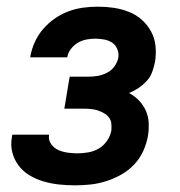

<svg xmlns="http://www.w3.org/2000/svg" viewBox="-20 -548 540 576"><path d="M205 8Q181 8 157.5 5.5Q134 3 111.5 -3.5Q89 -10 69.5 -21.5Q50 -33 36.5 -50.5Q23 -68 17 -90.5Q11 -113 16 -138L17 -144H128L127 -142Q125 -127 134 -115Q143 -103 156 -97.5Q169 -92 183.5 -90Q198 -88 213 -88Q229 -88 245.5 -91Q262 -94 276.5 -102.5Q291 -111 301 -125.5Q311 -140 314 -156Q315 -167 314 -177.5Q313 -188 306.5 -196Q300 -204 291 -209Q282 -214 272.5 -217Q263 -220 252 -221Q241 -222 230 -222H173L189 -318H246Q260 -318 274 -320.5Q288 -323 301.5 -330Q315 -337 323.5 -349Q332 -361 335 -375Q337 -388 332 -400.5Q327 -413 316.5 -420Q306 -427 292.5 -429.5Q279 -432 266 -432Q253 -432 239.5 -429.5Q226 -427 214 -420Q202 -413 193 -401.5Q184 -390 182 -377V-376H71V-379Q75 -401 84.5 -422Q94 -443 109.5 -461Q125 -479 144.5 -492.5Q164 -506 185.5 -514Q207 -522 229.5 -525Q252 -528 274 -528Q298 -528 321.5 -524.5Q345 -521 366.5 -512.5Q388 -504 405 -489Q422 -474 433 -454Q444 -434 446.5 -410Q449 -386 445 -362Q442 -347 436.5 -332Q431 -317 420 -305Q409 -293 395.5 -284Q382 -275 367 -269Q384 -260 396.5 -247Q409 -234 417 -217Q425 -200 426 -180Q427 -160 424 -141Q420 -118 410 -95.5Q400 -73 382.5 -54.5Q365 -36 343.5 -24Q322 -12 298.5 -4.5Q275 3 251.5 5.5Q228 8 205 8Z"/></svg>

Font: Iosevka Term Curly
Style: Bold Italic
Weight: 700
Italic angle: -9°
Designer: Belleve Invis
Foundry: Belleve Invis
Version: Version 32.3.0